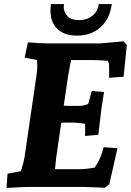

<svg xmlns="http://www.w3.org/2000/svg" viewBox="-20 -918 643 943"><path d="M212 -705H475L587 -715L603 -697L587 -541L516 -536V-595Q516 -607 510 -619Q472 -623 434 -623H329Q328 -617 321.5 -584Q315 -551 314 -542L293 -399Q302 -398 317 -398H370Q390 -398 413 -407L431 -471L491 -466Q481 -403 478 -383L463 -256L398 -250V-310Q358 -316 338 -316H310Q287 -316 281 -315L263 -193Q256 -152 250 -87H370Q405 -87 445 -95Q459 -116 470 -138Q483 -170 489 -195L557 -190L517 -14L496 4Q406 0 386 0H109L12 5L17 -65L82 -77Q86 -85 94 -116.5Q102 -148 103 -163L154 -512Q163 -567 163 -590.5Q163 -614 162 -623L101 -635L117 -710Q176 -705 212 -705ZM254 -784Q228 -815 228 -866Q228 -881 230 -898H294Q293 -891 293 -884Q293 -857 312 -838Q331 -819 368.5 -819Q406 -819 433 -840Q460 -861 465 -898H529Q519 -824 473 -783.5Q427 -743 358 -743Q289 -743 254 -784Z"/></svg>

Font: Andada SC
Style: Bold Italic
Weight: 700
Italic angle: -8.29999°
Designer: Carolina Giovagnoli
Foundry: Carolina Giovagnoli
Version: Version 1.003